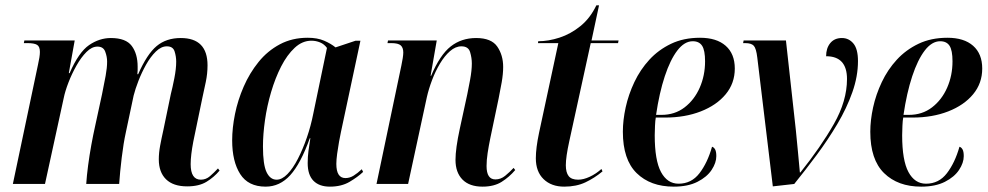

<svg xmlns="http://www.w3.org/2000/svg" viewBox="-20 -687 3688 717"><path d="M679 9Q627 9 600 -17.5Q573 -44 573 -92Q573 -116 578 -143Q583 -170 590 -201L618 -336Q624 -359 631 -394.5Q638 -430 638 -457Q638 -476 632 -495Q626 -514 603 -514Q582 -514 562 -494.5Q542 -475 525.5 -445.5Q509 -416 497 -385Q485 -354 479 -330L450 -193Q441 -152 434.5 -98Q428 -44 425 0H302Q304 -31 309 -69Q314 -107 321 -145.5Q328 -184 335 -215L361 -335Q369 -374 374.5 -404Q380 -434 380 -457Q380 -475 373 -494Q366 -513 344 -513Q323 -513 303 -493Q283 -473 265.5 -442Q248 -411 235.5 -378.5Q223 -346 218 -321L148 0H28L122 -446Q125 -459 127 -471.5Q129 -484 129 -493Q129 -513 118.5 -519.5Q108 -526 82 -526H69L71 -536H259L237 -414H240Q274 -492 312.5 -518.5Q351 -545 394 -545Q450 -545 472 -515.5Q494 -486 494 -438Q494 -432 494 -424.5Q494 -417 493 -410H496Q529 -485 565 -515Q601 -545 655 -545Q755 -545 755 -443Q755 -412 748.5 -381Q742 -350 736 -323L702 -159Q692 -107 692 -74Q692 -16 730 -16Q749 -16 764 -29Q779 -42 794 -58L800 -50Q779 -25 751 -8Q723 9 679 9Z M972 10Q907 10 877 -37Q847 -84 847 -163Q847 -209 857.5 -261Q868 -313 890 -363.5Q912 -414 945.5 -455.5Q979 -497 1025 -521.5Q1071 -546 1129 -546Q1165 -546 1190.5 -535Q1216 -524 1233 -510L1308 -535H1326L1253 -193Q1250 -179 1246 -157Q1242 -135 1239 -112.5Q1236 -90 1236 -75Q1236 -22 1270 -22Q1286 -22 1300.5 -31Q1315 -40 1331 -55L1336 -45Q1316 -26 1285.5 -8Q1255 10 1212 10Q1172 10 1150.5 -12Q1129 -34 1129 -78Q1129 -102 1132 -124Q1135 -146 1139 -171H1137Q1103 -76 1064 -33Q1025 10 972 10ZM1013 -16Q1033 -16 1053.5 -37Q1074 -58 1092.5 -94Q1111 -130 1126 -173.5Q1141 -217 1150 -263L1201 -508Q1191 -522 1175.5 -528.5Q1160 -535 1143 -535Q1109 -535 1080.5 -508.5Q1052 -482 1030 -439Q1008 -396 992.5 -343.5Q977 -291 969.5 -238Q962 -185 962 -140Q962 -72 975.5 -44Q989 -16 1013 -16Z M1782 10Q1733 10 1707 -16.5Q1681 -43 1681 -90Q1681 -132 1697 -206L1725 -335Q1729 -354 1735.5 -389Q1742 -424 1742 -450Q1742 -471 1735.5 -492.5Q1729 -514 1703 -514Q1681 -514 1660.5 -496Q1640 -478 1623 -449.5Q1606 -421 1593.5 -388Q1581 -355 1574 -324L1504 0H1386L1479 -443Q1482 -457 1484 -470Q1486 -483 1486 -491Q1486 -509 1476.5 -517.5Q1467 -526 1441 -526H1427L1429 -536H1611L1588 -404H1590Q1623 -482 1663 -513.5Q1703 -545 1758 -545Q1815 -545 1837 -513Q1859 -481 1859 -437Q1859 -411 1853.5 -379.5Q1848 -348 1842 -319L1811 -171Q1805 -142 1801 -115.5Q1797 -89 1797 -67Q1797 -17 1830 -17Q1850 -17 1866.5 -30.5Q1883 -44 1898 -60L1904 -52Q1882 -26 1853.5 -8Q1825 10 1782 10Z M2087 10Q2039 10 2010 -18Q1981 -46 1981 -96Q1981 -134 1993 -191L2065 -526H1989L1990 -533Q2028 -533 2069.5 -546.5Q2111 -560 2147.5 -589.5Q2184 -619 2207 -667H2217L2189 -536H2290L2288 -526H2186L2106 -160Q2093 -101 2093 -70Q2093 -43 2103.5 -29.5Q2114 -16 2139 -16Q2159 -16 2182.5 -27Q2206 -38 2226 -56L2230 -47Q2200 -22 2166 -6Q2132 10 2087 10Z M2496 10Q2409 10 2357.5 -40.5Q2306 -91 2306 -195Q2306 -238 2316.5 -286Q2327 -334 2349 -380.5Q2371 -427 2405 -464Q2439 -501 2486 -523.5Q2533 -546 2594 -546Q2656 -546 2690 -516Q2724 -486 2724 -431Q2724 -376 2690 -335Q2656 -294 2597 -271Q2538 -248 2464 -248H2429Q2427 -239 2426 -217Q2425 -195 2425 -182Q2425 -88 2448.5 -44.5Q2472 -1 2514 -1Q2562 -1 2592 -40Q2622 -79 2639 -139Q2646 -137 2650.5 -129Q2655 -121 2655 -104Q2655 -79 2637.5 -52.5Q2620 -26 2584.5 -8Q2549 10 2496 10ZM2450 -258Q2500 -258 2536.5 -286Q2573 -314 2593 -359.5Q2613 -405 2613 -458Q2613 -499 2602 -516Q2591 -533 2567 -533Q2536 -533 2509.5 -498.5Q2483 -464 2462.5 -402Q2442 -340 2430 -258Z M2808 -472Q2804 -506 2795 -516Q2786 -526 2763 -526H2755L2757 -536H2915L2952 -201Q2956 -159 2960 -118.5Q2964 -78 2967 -43H2969Q3045 -138 3094 -224Q3143 -310 3143 -392Q3143 -477 3065 -477Q3065 -507 3080.5 -526Q3096 -545 3124 -545Q3150 -545 3167 -524.5Q3184 -504 3184 -459Q3184 -402 3163 -342.5Q3142 -283 3107 -224Q3072 -165 3030 -108.5Q2988 -52 2946 0L2866 9Z M3420 10Q3333 10 3281.5 -40.5Q3230 -91 3230 -195Q3230 -238 3240.5 -286Q3251 -334 3273 -380.5Q3295 -427 3329 -464Q3363 -501 3410 -523.5Q3457 -546 3518 -546Q3580 -546 3614 -516Q3648 -486 3648 -431Q3648 -376 3614 -335Q3580 -294 3521 -271Q3462 -248 3388 -248H3353Q3351 -239 3350 -217Q3349 -195 3349 -182Q3349 -88 3372.5 -44.5Q3396 -1 3438 -1Q3486 -1 3516 -40Q3546 -79 3563 -139Q3570 -137 3574.5 -129Q3579 -121 3579 -104Q3579 -79 3561.5 -52.5Q3544 -26 3508.5 -8Q3473 10 3420 10ZM3374 -258Q3424 -258 3460.5 -286Q3497 -314 3517 -359.5Q3537 -405 3537 -458Q3537 -499 3526 -516Q3515 -533 3491 -533Q3460 -533 3433.5 -498.5Q3407 -464 3386.5 -402Q3366 -340 3354 -258Z"/></svg>

Font: Noto Serif Display Condensed SemiBold
Style: Italic
Weight: 600
Width: 3
Italic angle: -12°
Designer: Monotype Design Team
Foundry: Monotype Imaging Inc.
Version: Version 2.009